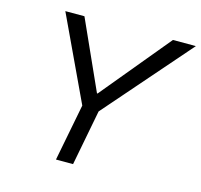

<svg xmlns="http://www.w3.org/2000/svg" viewBox="-102 -811 965 922"><g transform="rotate(15 380.5 -350.0)"><path d="M253 0 308 -283 112 -700H207L361 -358H364L647 -700H761L391 -276L338 0Z"/></g></svg>

Font: REM Light
Style: Italic
Weight: 300
Italic angle: -11°
Designer: Octavio Pardo
Foundry: Ashler Design
Version: Version 1.005;gftools[0.9.28]